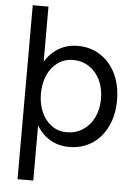

<svg xmlns="http://www.w3.org/2000/svg" viewBox="-61 -768 726 1021"><g transform="rotate(5 302.0 -257.5)"><path d="M71.8 -722H155.8V206.6H71.8ZM113.6 -257.4Q113.6 -337.2 140.5 -398.1Q167.4 -459 216.5 -493.2Q265.6 -527.4 329.8 -527.4Q398.4 -527.4 451 -493.1Q503.6 -458.8 533 -397.8Q562.4 -336.8 562.4 -257.4Q562.4 -178.6 533 -117.2Q503.6 -55.8 451 -21.9Q398.4 12 329.8 12Q265.6 12 216.5 -21.8Q167.4 -55.6 140.5 -117Q113.6 -178.4 113.6 -257.4ZM476.8 -257.4Q476.8 -313.8 455.6 -357.7Q434.4 -401.6 396.6 -426.2Q358.8 -450.8 311.2 -450.8Q266.6 -450.8 231.2 -426.2Q195.8 -401.6 175.9 -357.7Q156 -313.8 156 -257.4Q156 -201.8 175.9 -157.9Q195.8 -114 230.8 -89.3Q265.8 -64.6 310.2 -64.6Q357.8 -64.6 396 -89.3Q434.2 -114 455.5 -157.9Q476.8 -201.8 476.8 -257.4Z"/></g></svg>

Font: 寒蝉端黑体 Light
Style: Regular
Weight: 300
Designer: ChillDuanSans {Warren2060}; 
Source Han Sans {Ryoko NISHIZUKA 西塚涼子 (kana, bopomofo & ideographs); Paul D. Hunt (Latin, G
Foundry: ChillType&Adobe
Version: Version 1.300;Glyphs 3.3 (3306)